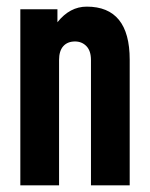

<svg xmlns="http://www.w3.org/2000/svg" viewBox="-20 -556 449 576"><path d="M41 -528.3H152.3V-489.3Q189.5 -536.1 240.2 -536.1Q369.1 -536.1 369.1 -377V0H252.9V-376Q252.9 -403.3 239.3 -417.5Q225.6 -431.6 205.1 -431.6Q182.6 -431.6 169.9 -417.5Q157.2 -403.3 157.2 -376V0H41Z"/></svg>

Font: Altinn-DIN Condensed
Style: DINCondensed-Bold
Weight: 700
Width: 3
Designer: Charles Nix
Foundry: Altinn
Version: Version 2.00